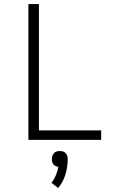

<svg xmlns="http://www.w3.org/2000/svg" viewBox="-20 -690 590 947"><path d="M120 0V-670H172V-47H479V0ZM267 237 234 212Q247 195 255.5 174.5Q264 154 268 133Q261 132 254.5 129Q248 126 243.5 120.5Q239 115 237.5 108Q236 101 236 94Q236 86 238.5 78.5Q241 71 246.5 65Q252 59 259.5 57Q267 55 275 55Q283 55 290.5 57Q298 59 303.5 65Q309 71 311.5 78.5Q314 86 314 94Q314 132 303 169.5Q292 207 267 237Z"/></svg>

Font: Lode Dark Term
Style: Regular
Weight: 400
Monospace: yes
Designer: Belleve Invis
Foundry: Belleve Invis
Version: Version 29.2.0